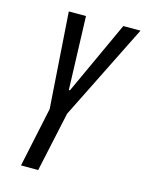

<svg xmlns="http://www.w3.org/2000/svg" viewBox="-107 -754 624 820"><g transform="rotate(15 205.5 -344.0)"><path d="M67 0 123 -264 94 -688H170L181 -364H186L335 -688H411L200 -264L143 0Z"/></g></svg>

Font: Saira Ultra Condensed Medium
Style: Italic
Weight: 500
Width: 1
Italic angle: -12°
Designer: Hector Gatti with collaboration of the Omnibus-Type team
Foundry: Omnibus-Type
Version: Version 1.001; ttfautohint (v1.8)